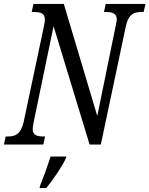

<svg xmlns="http://www.w3.org/2000/svg" viewBox="-37 -734 759 975"><path d="M-17 0H183L192 -41H183C152 -41 129 -47 129 -79C129 -86 131 -96 134 -114L235 -601L418 0H475L602 -600C615 -664 646 -673 681 -673H692L702 -714H500L491 -673H501C532 -673 556 -667 556 -635C556 -628 553 -615 551 -605L457 -145L287 -714H133L124 -673H135C168 -673 191 -667 191 -635C191 -627 189 -618 187 -605L83 -114C68 -50 38 -41 3 -41H-8ZM166 211 164 221H198C228 185 284 104 298 68L300 61H220C206 105 183 169 166 211Z"/></svg>

Font: Noto Serif ExtraCondensed
Style: Italic
Weight: 400
Width: 2
Italic angle: -12°
Designer: Monotype Design Team
Foundry: Monotype Imaging Inc.
Version: Version 2.014